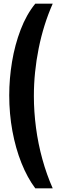

<svg xmlns="http://www.w3.org/2000/svg" viewBox="-20 -820 336 1040"><path d="M171 200Q128 142.5 96.2 63Q64.5 -16.5 47.2 -110Q30 -203.5 30 -304Q30 -393.5 45.2 -485.5Q60.5 -577.5 91.8 -659.2Q123 -741 171 -800H265.5Q215.5 -687 189.5 -557.8Q163.5 -428.5 163.5 -300Q163.5 -215 175 -128Q186.5 -41 209.5 42.2Q232.5 125.5 265.5 200Z"/></svg>

Font: Big Shoulders
Style: Bold
Weight: 700
Designer: Patric King
Foundry: XO Type Co
Version: Version 2.002